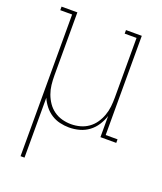

<svg xmlns="http://www.w3.org/2000/svg" viewBox="-136 -609 772 913"><g transform="rotate(20 250.0 -152.5)"><path d="M77 215V-502H17V-520H97V-200Q97 -177 99.5 -154Q102 -131 110 -109Q118 -87 131 -68Q144 -49 163 -35.5Q182 -22 204.5 -16Q227 -10 250 -10Q273 -10 295.5 -16Q318 -22 337 -35.5Q356 -49 369 -68Q382 -87 390 -109Q398 -131 400.5 -154Q403 -177 403 -200V-502H343V-520H423V-18H483V0H403V-107Q395 -82 380.5 -59.5Q366 -37 345 -21.5Q324 -6 298.5 1Q273 8 246 8Q223 8 199.5 2.5Q176 -3 156 -16Q136 -29 121 -48Q106 -67 97 -88V215Z"/></g></svg>

Font: Iosevka Curly Slab Thin
Style: Regular
Weight: 100
Monospace: yes
Designer: Belleve Invis
Foundry: Belleve Invis
Version: Version 22.1.2; ttfautohint (v1.8.4)